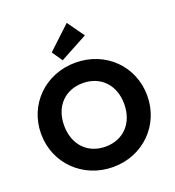

<svg xmlns="http://www.w3.org/2000/svg" viewBox="-171 -1116 1149 1262"><g transform="rotate(-20 403.0 -485.5)"><path d="M405 12C614 12 774 -147 774 -353C774 -560 614 -718 403 -718C192 -718 32 -560 32 -354C32 -148 194 12 405 12ZM193 -354C193 -487 277 -575 403 -575C528 -575 613 -486 613 -354C613 -221 529 -131 403 -131C277 -131 193 -221 193 -354ZM281 -834 331 -761 524 -865 440 -983Z"/></g></svg>

Font: MV Cash
Style: Bold
Weight: 700
Designer: Rodrigo Fuenzalida
Foundry: fragTYPE
Version: Version 1.100;Glyphs 3.1.2 (3151)